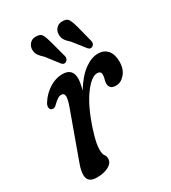

<svg xmlns="http://www.w3.org/2000/svg" viewBox="-162 -719 720 810"><g transform="rotate(-30 198.0 -314.0)"><path d="M50.5 -336Q40.5 -337 38.5 -348Q36.5 -359 45.5 -372.5Q65 -403.5 96 -423Q127 -442.5 159.5 -442.5Q209 -442.5 209 -393.5Q209 -373.5 199.5 -339.5Q232.5 -393 267 -417.8Q301.5 -442.5 332.5 -442.5Q362 -442.5 378.8 -423Q395.5 -403.5 395.5 -368.5Q395.5 -331.5 376.2 -309.2Q357 -287 333.5 -287Q315.5 -287 308 -294.8Q300.5 -302.5 300.5 -314.5Q300.5 -325.5 303.8 -334.5Q307 -343.5 307 -356.5Q307 -372.5 288 -372.5Q260.5 -372.5 223.5 -322.2Q186.5 -272 156 -179Q143.5 -139.5 140 -120.2Q136.5 -101 136.5 -86.5Q136.5 -66.5 143 -58Q149.5 -49.5 149.5 -37.5Q149.5 -16.5 126.8 -4Q104 8.5 69 8.5Q33 8.5 25.8 -15.5Q18.5 -39.5 38.5 -91L115.5 -303.5Q128.5 -339 127.5 -354.2Q126.5 -369.5 111.5 -369.5Q103 -369.5 93.5 -363.2Q84 -357 68 -341.5Q58 -333 50.5 -336ZM186.5 -582.5 207.5 -504Q211.5 -489 200.5 -480.5Q189 -472 178.5 -483L132 -543Q115 -558.5 108.2 -569.5Q101.5 -580.5 101.5 -596Q102 -612.5 112.8 -623.8Q123.5 -635 138.5 -635.5Q164 -637 172 -622.2Q180 -607.5 186.5 -582.5ZM315.5 -582.5 335.5 -504.5Q340 -488.5 329 -480.5Q317.5 -472.5 307.5 -483L260 -543Q243 -558 236.5 -569.2Q230 -580.5 230.5 -595.5Q231 -612 241.2 -623.2Q251.5 -634.5 267.5 -635.5Q292.5 -637 300.8 -622.5Q309 -608 315.5 -582.5Z"/></g></svg>

Font: Fraunces 144pt S100
Style: Italic
Weight: 400
Italic angle: -16°
Version: Version 1.000; ttfautohint (v1.8.3)